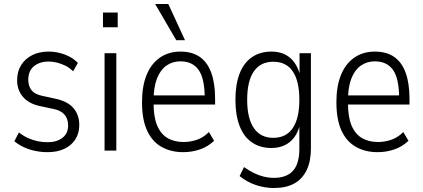

<svg xmlns="http://www.w3.org/2000/svg" viewBox="-20 -756 2126 964"><path d="M219 8Q187 8 156 1.5Q125 -5 98.5 -17.5Q72 -30 52 -47L75 -91Q98 -73 121.5 -62.5Q145 -52 169.5 -47Q194 -42 219 -42Q265 -42 293.5 -64Q322 -86 322 -125Q322 -160 303.5 -181Q285 -202 248 -209L178 -224Q124 -236 95 -270Q66 -304 66 -353Q66 -397 86 -429Q106 -461 141.5 -479Q177 -497 224 -497Q251 -497 278 -490.5Q305 -484 329 -471.5Q353 -459 371 -440L347 -398Q329 -416 308.5 -426Q288 -436 267 -441.5Q246 -447 225 -447Q179 -447 150.5 -423.5Q122 -400 122 -356Q122 -324 138 -303.5Q154 -283 191 -275L260 -260Q320 -247 349 -213Q378 -179 378 -128Q378 -87 358.5 -56.5Q339 -26 303.5 -9Q268 8 219 8Z M497 -619V-693H571V-619ZM505 0V-489H564V0Z M900 8Q838 8 791 -18.5Q744 -45 718.5 -100.5Q693 -156 693 -243Q693 -322 715.5 -378.5Q738 -435 782 -466Q826 -497 886 -497Q945 -497 983.5 -470Q1022 -443 1041 -390Q1060 -337 1060 -260V-231H736V-277H1023L1008 -261Q1008 -361 977.5 -404.5Q947 -448 886 -448Q846 -448 815.5 -426.5Q785 -405 768 -361.5Q751 -318 751 -250V-239Q751 -169 769 -126Q787 -83 821 -63Q855 -43 902 -43Q935 -43 968 -54Q1001 -65 1029 -93L1055 -49Q1023 -19 983 -5.5Q943 8 900 8ZM865 -554 759 -736H825L909 -554Z M1355 188Q1309 188 1264.5 173Q1220 158 1183 128L1205 83Q1231 101 1255.5 113Q1280 125 1305 131Q1330 137 1355 137Q1419 137 1451 101.5Q1483 66 1483 -8V-131H1486Q1472 -73 1435 -43Q1398 -13 1342 -13Q1286 -13 1245 -41Q1204 -69 1183 -123.5Q1162 -178 1162 -255Q1162 -332 1183 -386.5Q1204 -441 1245 -469Q1286 -497 1343 -497Q1399 -497 1435.5 -466.5Q1472 -436 1487 -377H1484V-489H1541V-10Q1541 54 1519.5 98.5Q1498 143 1457 165.5Q1416 188 1355 188ZM1352 -64Q1417 -64 1450 -113Q1483 -162 1483 -255Q1483 -349 1450 -397.5Q1417 -446 1352 -446Q1288 -446 1254.5 -397.5Q1221 -349 1221 -255Q1221 -162 1254.5 -113Q1288 -64 1352 -64Z M1876 8Q1814 8 1767 -18.5Q1720 -45 1694.5 -100.5Q1669 -156 1669 -243Q1669 -322 1691.5 -378.5Q1714 -435 1758 -466Q1802 -497 1862 -497Q1921 -497 1959.5 -470Q1998 -443 2017 -390Q2036 -337 2036 -260V-231H1712V-277H1999L1984 -261Q1984 -361 1953.5 -404.5Q1923 -448 1862 -448Q1822 -448 1791.5 -426.5Q1761 -405 1744 -361.5Q1727 -318 1727 -250V-239Q1727 -169 1745 -126Q1763 -83 1797 -63Q1831 -43 1878 -43Q1911 -43 1944 -54Q1977 -65 2005 -93L2031 -49Q1999 -19 1959 -5.5Q1919 8 1876 8Z"/></svg>

Font: Nunito Sans 10pt Condensed Light
Style: Regular
Weight: 300
Width: 3
Designer: Vernon Adams
Foundry: Vernon Adams
Version: Version 3.101;gftools[0.9.27]